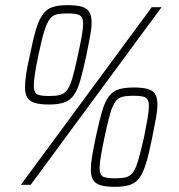

<svg xmlns="http://www.w3.org/2000/svg" viewBox="-20 -716 692 744"><path d="M61 0 568 -688H606L99 0ZM170 -311Q136 -311 115.5 -317Q95 -323 86 -337.5Q77 -352 77 -378Q77 -400 81.5 -430Q86 -460 96 -503Q108 -564 119.5 -602Q131 -640 146 -660.5Q161 -681 183.5 -688.5Q206 -696 242 -696Q275 -696 295.5 -690.5Q316 -685 325.5 -670.5Q335 -656 335 -630Q335 -608 329.5 -577.5Q324 -547 315 -503Q302 -442 291 -404Q280 -366 265 -346Q250 -326 227.5 -318.5Q205 -311 170 -311ZM170 -344Q196 -344 212 -348Q228 -352 239.5 -366.5Q251 -381 260.5 -413.5Q270 -446 282 -503Q292 -548 297 -577Q302 -606 302 -624Q302 -643 295.5 -651Q289 -659 275.5 -661.5Q262 -664 240 -664Q215 -664 199 -660Q183 -656 172 -641Q161 -626 151 -593.5Q141 -561 129 -503Q120 -460 115.5 -431Q111 -402 111 -385Q111 -356 125 -350Q139 -344 170 -344ZM425 8Q392 8 371 2Q350 -4 341 -18.5Q332 -33 332 -59Q332 -81 337 -111Q342 -141 351 -184Q364 -245 375 -283Q386 -321 401 -341.5Q416 -362 439 -369.5Q462 -377 497 -377Q531 -377 551.5 -371.5Q572 -366 581 -351.5Q590 -337 590 -311Q590 -289 584.5 -258.5Q579 -228 570 -184Q558 -123 546.5 -85Q535 -47 520.5 -27Q506 -7 483 0.5Q460 8 425 8ZM426 -25Q451 -25 467.5 -29Q484 -33 495 -47.5Q506 -62 515.5 -94.5Q525 -127 538 -184Q547 -229 552 -258Q557 -287 557 -305Q557 -324 550.5 -332Q544 -340 531 -342.5Q518 -345 496 -345Q471 -345 454.5 -341Q438 -337 427 -322Q416 -307 406.5 -274.5Q397 -242 385 -184Q376 -141 371 -112Q366 -83 366 -66Q366 -37 380.5 -31Q395 -25 426 -25Z"/></svg>

Font: Saira SemiCondensed Thin
Style: Italic
Weight: 250
Width: 4
Italic angle: -12°
Designer: Hector Gatti with collaboration of the Omnibus-Type team
Foundry: Omnibus-Type
Version: Version 1.101